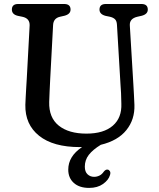

<svg xmlns="http://www.w3.org/2000/svg" viewBox="-20 -720 796 962"><path d="M584 -292 566 -596Q565 -614.5 556.5 -623.2Q548 -632 531 -636L509 -640.5Q478.5 -648.5 478.5 -672Q478.5 -700 510.5 -700H688.5Q720.5 -700 720.5 -672Q720.5 -649 690 -641L668 -636Q628 -626.5 630.5 -592L648.5 -292.5Q650 -267.5 651.2 -243.8Q652.5 -220 653.5 -194.5Q656 -121.5 613.2 -68.2Q570.5 -15 485 5.5Q445 30 425 55.8Q405 81.5 405 115Q405 140.5 418.5 153.2Q432 166 451.5 166Q465.5 166 478.2 159.8Q491 153.5 500 140Q510 127.5 520.5 130Q526.5 131 530.8 138.2Q535 145.5 531 157.5Q524 182 496.2 201.8Q468.5 221.5 426.5 221.5Q377.5 221.5 349.8 196.5Q322 171.5 322 130Q322 63 391 17Q386 17 380.5 17Q246.5 17 175.8 -39.8Q105 -96.5 107 -195Q107.5 -210.5 108.8 -234.5Q110 -258.5 111.5 -283Q113 -307.5 114 -324L128.5 -592Q130 -628 92 -636L70 -640.5Q39.5 -647.5 39.5 -672Q39.5 -700 71 -700H301.5Q333.5 -700 333.5 -672Q333.5 -649 302.5 -641L280.5 -636Q247.5 -628.5 246 -594L231.5 -323Q229.5 -288.5 228.5 -260.5Q227.5 -232.5 226.5 -209Q224.5 -130.5 274.5 -90.5Q324.5 -50.5 413 -50.5Q499.5 -50.5 545.2 -90.2Q591 -130 588 -201Q587.5 -233.5 586.5 -253.8Q585.5 -274 584 -292Z"/></svg>

Font: Fraunces 9pt S100
Style: Regular
Weight: 400
Version: Version 1.000; ttfautohint (v1.8.3)